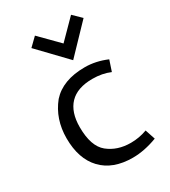

<svg xmlns="http://www.w3.org/2000/svg" viewBox="-185 -831 823 932"><g transform="rotate(-30 227.0 -364.5)"><path d="M47.5 0ZM47.5 -231.2Q47.5 -338.8 110 -416.2Q172.5 -486.2 296.2 -486.2Q357.5 -486.2 418.8 -460L398.8 -400Q355 -418.8 300 -418.8Q215 -418.8 172.5 -374.4Q130 -330 130 -246.2Q130 -138.8 181.2 -97.5Q232.5 -56.2 307.5 -56.2Q355 -56.2 398.8 -72.5L417.5 -16.2Q345 11.2 280 11.2Q168.8 11.2 108.1 -52.5Q47.5 -116.2 47.5 -231.2ZM118.8 -696.2 163.8 -740 265 -637.5 366.2 -740 411.2 -696.2 265 -543.8Z"/></g></svg>

Font: Cambay
Style: Regular
Weight: 400
Designer: Pooja Saxena
Foundry: Pooja Saxena
Version: Version 1.181;PS 001.181;hotconv 1.0.70;makeotf.lib2.5.58329